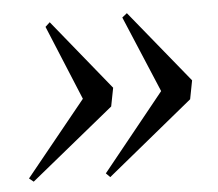

<svg xmlns="http://www.w3.org/2000/svg" viewBox="-42 -604 664 586"><g transform="rotate(-5 290.0 -311.0)"><path d="M273 -64 260.5 -76.5 450.5 -312 352 -546 367 -558 547.5 -336.5 536.5 -279.5ZM39 -70.5 25.5 -81.5 210.5 -309.5 116 -538 130 -551 305.5 -335 294.5 -278.5Z"/></g></svg>

Font: Merriweather 144pt Medium
Style: Italic
Weight: 500
Italic angle: -7.8°
Version: Version 2.101